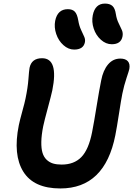

<svg xmlns="http://www.w3.org/2000/svg" viewBox="-20 -1039 743 1072"><path d="M604 -792Q571.3 -792 543.5 -816.9Q515.6 -841.8 503.2 -879.6Q490.7 -917.5 498 -954.1Q511.2 -1019 565.9 -1019Q592.8 -1019 607.4 -1006.1Q622.1 -993.2 627 -960Q631.3 -931.6 642.8 -908.7Q654.3 -885.7 660.9 -870.1Q667.5 -854.5 664.1 -835.9Q655.8 -792 604 -792ZM394 -762.2Q361.8 -762.2 334.2 -786.9Q306.6 -811.5 293.9 -849.1Q281.2 -886.7 288.1 -922.9Q301.3 -987.8 358.9 -987.8Q384.3 -987.8 397.7 -973.9Q411.1 -960 417 -924.8Q421.9 -895 432.9 -871.6Q443.8 -848.1 450.4 -833.5Q457 -818.8 454.1 -803.2Q445.8 -762.2 394 -762.2ZM316.9 13.2Q168.5 13.2 110.1 -80.6Q51.8 -174.3 85 -339.8Q90.8 -367.7 104.7 -418.2Q118.7 -468.8 122.1 -486.8Q135.3 -549.8 138.7 -597.2Q142.1 -644.5 145 -660.2Q156.2 -713.9 214.8 -713.9Q308.1 -713.9 272 -534.2Q265.6 -504.9 246.6 -434.6Q227.5 -364.3 221.2 -334Q211.4 -284.7 210.7 -247.3Q210 -210 217.3 -186Q224.6 -162.1 240.2 -147.2Q255.9 -132.3 276.1 -126.2Q296.4 -120.1 324.2 -120.1Q393.6 -120.1 434.3 -162.1Q475.1 -204.1 494.1 -300.8Q505.4 -358.4 519.5 -446.5Q533.7 -534.7 544.9 -589.8Q555.7 -646.5 583.3 -679.2Q610.8 -711.9 651.9 -711.9Q680.2 -711.9 693.6 -697.3Q707 -682.6 702.1 -653.8Q700.2 -644.5 686.3 -603Q672.4 -561.5 663.1 -516.1Q656.2 -481.9 644.3 -404.1Q632.3 -326.2 624 -284.2Q565.4 13.2 316.9 13.2Z"/></svg>

Font: Shantell Sans Normal
Style: Italic
Weight: 600
Italic angle: -11.31°
Designer: Stephen Nixon, Anya Danilova, Shantell Martin
Foundry: Arrow Type
Version: Version 1.006;[559af2be0]